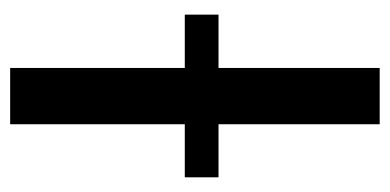

<svg xmlns="http://www.w3.org/2000/svg" viewBox="-215 -553 768 378"><g transform="rotate(90 169.0 -364.0)"><path d="M224.6 -727.5V0H113.8V-727.5ZM8.8 -343.8V-410.2H329.1V-343.8Z"/></g></svg>

Font: Inter 20pt Medium
Style: Regular
Weight: 500
Version: Version 4.001;git-66647c0bb